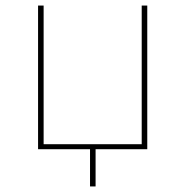

<svg xmlns="http://www.w3.org/2000/svg" viewBox="-20 -537 667 691"><path d="M304 0H117V-517H137V-18H490V-517H510V0H324V134H304Z"/></svg>

Font: iiserrat Thin
Style: Regular
Weight: 100
Designer: Akira Ohta
Foundry: Akira Ohta
Version: Version 1.200;Glyphs 3.3.1 (3343)